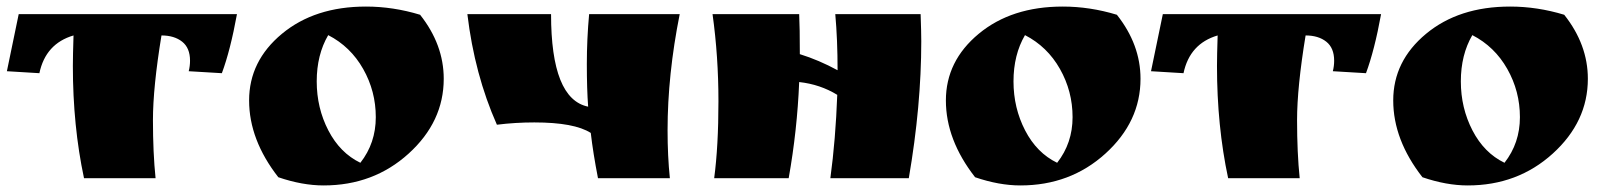

<svg xmlns="http://www.w3.org/2000/svg" viewBox="-20 -543 4889 585"><path d="M472 -435Q446 -277 446 -177Q446 -77 454 0H236Q202 -159 202 -342Q202 -373 204 -435Q119 -410 100 -320L1 -326L37 -500H702Q682 -390 656 -320L555 -326Q559 -342 559 -358Q559 -397 535 -416Q511 -435 472 -435Z M828 -3Q739 -117 739 -237Q739 -357 839 -440Q939 -523 1095 -523Q1178 -523 1260 -498Q1332 -407 1332 -303Q1332 -172 1225 -75Q1118 22 966 22Q901 22 828 -3ZM980 -436Q945 -376 945 -295Q945 -214 980.5 -145.5Q1016 -77 1078 -47Q1125 -107 1125 -186Q1125 -265 1086.5 -333Q1048 -401 980 -436Z M1772 -218Q1768 -271 1768 -347.5Q1768 -424 1775 -500H2051Q2014 -315 2014 -146Q2014 -67 2021 0H1802Q1787 -77 1780 -138Q1730 -170 1608 -170Q1550 -170 1494 -163Q1426 -316 1404 -500H1659Q1659 -241 1772 -218Z M2787 -417Q2787 -221 2749 0H2510Q2526 -118 2531 -254Q2479 -286 2415 -293Q2409 -146 2383 0H2156Q2169 -98 2169 -234.5Q2169 -371 2151 -500H2415Q2417 -459 2417 -378Q2475 -360 2532 -329Q2532 -422 2525 -500H2785Q2787 -444 2787 -417Z M2951 -3Q2862 -117 2862 -237Q2862 -357 2962 -440Q3062 -523 3218 -523Q3301 -523 3383 -498Q3455 -407 3455 -303Q3455 -172 3348 -75Q3241 22 3089 22Q3024 22 2951 -3ZM3103 -436Q3068 -376 3068 -295Q3068 -214 3103.5 -145.5Q3139 -77 3201 -47Q3248 -107 3248 -186Q3248 -265 3209.5 -333Q3171 -401 3103 -436Z M3958 -435Q3932 -277 3932 -177Q3932 -77 3940 0H3722Q3688 -159 3688 -342Q3688 -373 3690 -435Q3605 -410 3586 -320L3487 -326L3523 -500H4188Q4168 -390 4142 -320L4041 -326Q4045 -342 4045 -358Q4045 -397 4021 -416Q3997 -435 3958 -435Z M4314 -3Q4225 -117 4225 -237Q4225 -357 4325 -440Q4425 -523 4581 -523Q4664 -523 4746 -498Q4818 -407 4818 -303Q4818 -172 4711 -75Q4604 22 4452 22Q4387 22 4314 -3ZM4466 -436Q4431 -376 4431 -295Q4431 -214 4466.5 -145.5Q4502 -77 4564 -47Q4611 -107 4611 -186Q4611 -265 4572.5 -333Q4534 -401 4466 -436Z"/></svg>

Font: Ruslan Display
Style: Regular
Weight: 400
Designer: Denis Masharov, Vladimir Rabdu
Foundry: Denis Masharov, Vladimir Rabdu
Version: Version 1.000; ttfautohint (v1.4.1)